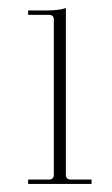

<svg xmlns="http://www.w3.org/2000/svg" viewBox="-20 -458 280 478"><path d="M50 0V-11H102Q114 -11 114 -23V-409Q114 -421 102 -421H50V-432H95Q128 -432 144 -438V-23Q144 -11 156 -11H208V0Z"/></svg>

Font: Arapey Thin-Display
Style: Regular
Weight: 100
Designer: Eduardo Rodriguez Tunni
Foundry: Eduardo Rodriguez Tunni
Version: Version 4.000